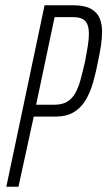

<svg xmlns="http://www.w3.org/2000/svg" viewBox="-20 -708 407 728"><path d="M4 0 149 -688H258Q300 -688 324 -675Q348 -662 357.5 -639.5Q367 -617 367 -589Q367 -564 363 -536.5Q359 -509 352 -477Q344 -434 333 -395.5Q322 -357 304.5 -328Q287 -299 259.5 -282.5Q232 -266 190 -266H108L50 0ZM117 -311H187Q215 -311 234 -322Q253 -333 265 -354Q277 -375 285.5 -406Q294 -437 303 -477Q309 -508 313 -534Q317 -560 317 -579Q317 -601 311.5 -615Q306 -629 293 -636Q280 -643 257 -643H187Z"/></svg>

Font: Saira UltraCondensed Light
Style: Italic
Weight: 300
Width: 1
Italic angle: -12°
Designer: Hector Gatti with collaboration of the Omnibus-Type team
Foundry: Omnibus-Type
Version: Version 1.101